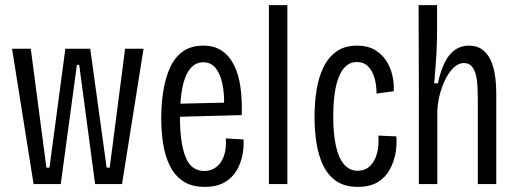

<svg xmlns="http://www.w3.org/2000/svg" viewBox="-20 -718 2016 749"><path d="M111 0 27 -528H100L161 -64H173L235 -528H332L396 -64H408L468 -528H540L456 0H351L289 -465H280L217 0Z M779 11Q726 11 693 -12Q660 -35 641.5 -73.5Q623 -112 616 -159.5Q609 -207 609 -257Q609 -312 617 -362.5Q625 -413 643 -453.5Q661 -494 693 -517Q725 -540 773 -540Q816 -540 845.5 -520Q875 -500 893 -464Q911 -428 918 -378.5Q925 -329 923 -269L661 -262V-313L874 -318L854 -299Q856 -354 847 -393.5Q838 -433 820 -454Q802 -475 773 -475Q742 -475 721.5 -449.5Q701 -424 691.5 -376.5Q682 -329 682 -260Q682 -162 703.5 -106.5Q725 -51 777 -51Q797 -51 813 -59.5Q829 -68 840.5 -84Q852 -100 857.5 -123.5Q863 -147 861 -178L930 -174Q932 -147 926 -114.5Q920 -82 903.5 -53.5Q887 -25 856.5 -7Q826 11 779 11Z M1029 0V-698H1101V0Z M1376 11Q1325 11 1292 -11.5Q1259 -34 1240.5 -73Q1222 -112 1214.5 -160.5Q1207 -209 1207 -261Q1207 -317 1215 -367Q1223 -417 1242 -456Q1261 -495 1293 -517.5Q1325 -540 1373 -540Q1413 -540 1441 -524Q1469 -508 1486 -482Q1503 -456 1510.5 -424.5Q1518 -393 1516 -362L1449 -353Q1449 -385 1441 -413.5Q1433 -442 1416 -459Q1399 -476 1372 -476Q1348 -476 1331 -461.5Q1314 -447 1302.5 -419.5Q1291 -392 1285.5 -352.5Q1280 -313 1280 -264Q1280 -198 1290 -150.5Q1300 -103 1321.5 -77.5Q1343 -52 1375 -52Q1404 -52 1423 -70Q1442 -88 1450.5 -119Q1459 -150 1456 -189L1526 -186Q1529 -155 1523 -121Q1517 -87 1500.5 -56.5Q1484 -26 1453.5 -7.5Q1423 11 1376 11Z M1614 0V-353L1613 -698H1685V-606Q1685 -585 1684.5 -559.5Q1684 -534 1682.5 -506.5Q1681 -479 1678.5 -450.5Q1676 -422 1674 -393H1688Q1699 -443 1715.5 -475.5Q1732 -508 1755.5 -524Q1779 -540 1809 -540Q1841 -540 1861.5 -524.5Q1882 -509 1893 -485.5Q1904 -462 1909 -435.5Q1914 -409 1915 -385.5Q1916 -362 1916 -349V0H1844V-325Q1844 -350 1843 -376Q1842 -402 1837 -423.5Q1832 -445 1821 -458.5Q1810 -472 1790 -472Q1764 -472 1741.5 -445.5Q1719 -419 1704 -377Q1689 -335 1686 -289V0Z"/></svg>

Font: Bricolage Grotesque Condensed Light
Style: Regular
Weight: 300
Width: 3
Designer: Mathieu Triay
Foundry: Atelier Triay
Version: Version 1.000;gftools[0.9.30]